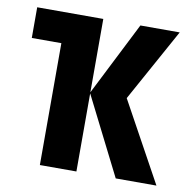

<svg xmlns="http://www.w3.org/2000/svg" viewBox="-67 -613 671 678"><g transform="rotate(10 269.0 -273.5)"><path d="M524 -547 380 -286 537 0H391L250 -280V0H119V-437H13V-547H250V-284L383 -547Z"/></g></svg>

Font: Noto Sans Display ExtraCondensed
Style: Bold
Weight: 700
Width: 2
Designer: Monotype Design Team
Foundry: Monotype Imaging Inc.
Version: Version 2.003